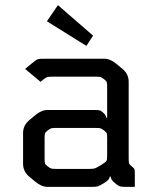

<svg xmlns="http://www.w3.org/2000/svg" viewBox="-20 -729 606 749"><path d="M412 -40H408Q408 -28 386 -15Q368 -4 361.5 -2Q355 0 337 0H166Q142 0 118 -20L94 -40Q70 -60 70 -90V-210Q70 -240 94 -260L118 -280Q142 -300 166 -300H345Q364 -300 369 -298.5Q374 -297 382 -290Q394 -280 394 -270H398V-389Q398 -404 396.5 -408.5Q395 -413 386 -420Q377 -427 372 -428.5Q367 -430 349 -430H187Q169 -430 162.5 -427.5Q156 -425 138 -410L78 -460L102 -480Q120 -495 126.5 -497.5Q133 -500 151 -500H386Q410 -500 434 -480L458 -460Q482 -440 482 -410V-111Q482 -96 483.5 -91.5Q485 -87 494 -80Q503 -73 504.5 -68.5Q506 -64 506 -49V0H471Q453 0 446.5 -2.5Q440 -5 428 -15Q412 -28 412 -40ZM154 -189V-111Q154 -96 155.5 -91.5Q157 -87 166 -80Q175 -73 180 -71.5Q185 -70 203 -70H325Q343 -70 349.5 -72Q356 -74 374 -85Q392 -96 395 -101Q398 -106 398 -121V-189Q398 -204 396.5 -208.5Q395 -213 386 -220Q377 -227 372 -228.5Q367 -230 349 -230H203Q185 -230 180 -228.5Q175 -227 166 -220Q157 -213 155.5 -208.5Q154 -204 154 -189ZM317 -550 163 -646 206 -709 343 -590Z"/></svg>

Font: Electrolize
Style: Regular
Weight: 400
Designer: Valery Zaveryaev
Foundry: Cyreal (www.cyreal.org)
Version: Version 1.002